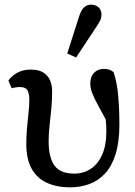

<svg xmlns="http://www.w3.org/2000/svg" viewBox="-20 -792 582 825"><path d="M282 13Q224 13 181.5 -6.5Q139 -26 116 -67Q93 -108 93 -174Q93 -207 96 -241.5Q99 -276 102.5 -307Q106 -338 106 -362Q106 -390 98 -404Q90 -418 66 -418Q56 -418 47 -416.5Q38 -415 30 -413L16 -446Q30 -466 54.5 -479.5Q79 -493 112 -493Q146 -493 166 -480.5Q186 -468 195 -447Q204 -426 204 -400Q204 -362 200.5 -325Q197 -288 193 -252.5Q189 -217 189 -184Q189 -116 214 -81Q239 -46 299 -46Q339 -46 370 -66.5Q401 -87 419 -127.5Q437 -168 437 -226Q437 -248 435 -270.5Q433 -293 431 -319L453 -318V-244Q422 -302 403 -336.5Q384 -371 376 -392.5Q368 -414 368 -433Q368 -463 384.5 -479.5Q401 -496 427 -496Q440 -496 450 -492.5Q460 -489 468 -482Q483 -438 488 -380Q493 -322 493 -257Q493 -181 476.5 -129Q460 -77 431 -46Q402 -15 363.5 -1Q325 13 282 13ZM269 -562 320 -722Q329 -750 342 -761Q355 -772 371 -772Q391 -772 403.5 -760.5Q416 -749 416 -730Q416 -715 410 -703Q404 -691 391 -672L307 -545Z"/></svg>

Font: Source Serif 4 18pt Medium
Style: Regular
Weight: 500
Designer: Frank Grießhammer
Foundry: Adobe Systems Incorporated
Version: Version 4.004;hotconv 1.0.116;makeotfexe 2.5.65601